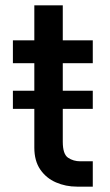

<svg xmlns="http://www.w3.org/2000/svg" viewBox="-20 -696 412 716"><path d="M28.1 -290.1V-357.6H108V-460.2H28.1V-545.5H108V-676.1H214.1V-545.5H326V-460.2H214.1V-357.6H326V-290.1H214.1V-167.3Q214.1 -121.1 233.8 -107.8Q253.6 -94.5 279.5 -94.5H326V0H267Q225.1 0 188.7 -15.8Q152.3 -31.6 130.1 -63.9Q108 -96.2 108 -145.6V-290.1Z"/></svg>

Font: Inter Zeller Medium
Style: Regular
Weight: 500
Designer: Rasmus Andersson; Joe Bland
Foundry: zeller
Version: Version 3.015;git-dec3a8cb1